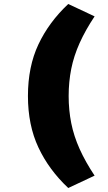

<svg xmlns="http://www.w3.org/2000/svg" viewBox="-20 -744 541 962"><path d="M322 198Q225 107 172.5 -5Q120 -117 120 -263Q120 -410 172.5 -521.5Q225 -633 322 -724L454 -662Q408 -593 379 -528.5Q350 -464 337 -399Q324 -334 324 -263Q324 -192 337 -127Q350 -62 379 2.5Q408 67 454 136Z"/></svg>

Font: Nunito Sans 7pt Expanded Black
Style: Regular
Weight: 900
Width: 7
Designer: Vernon Adams
Foundry: Vernon Adams
Version: Version 3.101;gftools[0.9.27]